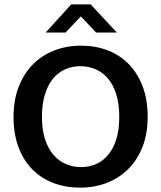

<svg xmlns="http://www.w3.org/2000/svg" viewBox="-20 -849 738 879"><path d="M351 -640Q417 -640 473 -618.5Q529 -597 569.5 -555.5Q610 -514 633 -453.5Q656 -393 656 -314Q656 -237 632.5 -177Q609 -117 567.5 -75.5Q526 -34 469.5 -12Q413 10 347 10Q281 10 225 -11Q169 -32 128.5 -73Q88 -114 65 -174.5Q42 -235 42 -314Q42 -391 65.5 -451.5Q89 -512 130.5 -554Q172 -596 228.5 -618Q285 -640 351 -640ZM172 -314Q172 -255 186 -212Q200 -169 224.5 -140.5Q249 -112 281.5 -98Q314 -84 351 -84Q388 -84 420 -98Q452 -112 475.5 -140.5Q499 -169 512.5 -212Q526 -255 526 -314Q526 -374 512 -418Q498 -462 473.5 -490.5Q449 -519 416.5 -532.5Q384 -546 347 -546Q310 -546 278 -531.5Q246 -517 222.5 -488.5Q199 -460 185.5 -416Q172 -372 172 -314ZM306 -829H395L515 -700H420L350 -774L280 -700H189Z"/></svg>

Font: Mukta Vaani SemiBold
Style: Regular
Weight: 600
Designer: Noopur Datye, Girish Dalvi, Yashodeep Gholap, Pallavi Karambelkar
Foundry: Ek Type
Version: Version 2.538;PS 1.000;hotconv 16.6.51;makeotf.lib2.5.65220;